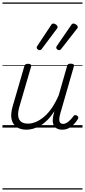

<svg xmlns="http://www.w3.org/2000/svg" viewBox="-20 -1030 686 1550"><path d="M194 17Q147 17 115 -4Q83 -25 73.5 -67.5Q64 -110 83 -174L176 -494Q180 -506 186 -510.5Q192 -515 206 -515Q222 -515 228 -509Q234 -503 231 -492L136 -167Q124 -125 127 -94.5Q130 -64 149.5 -48Q169 -32 207 -32Q236 -32 268 -45Q300 -58 333 -85Q366 -112 396.5 -155.5Q427 -199 454 -261L521 -495Q525 -508 531 -512Q537 -516 550 -516Q567 -516 573.5 -510.5Q580 -505 576 -493L466 -111Q459 -85 458.5 -67Q458 -49 466 -39.5Q474 -30 489 -30Q505 -30 520 -39.5Q535 -49 548.5 -63Q562 -77 572 -91Q576 -98 583 -100.5Q590 -103 601 -97Q611 -91 612 -83.5Q613 -76 608 -68Q597 -49 578.5 -29Q560 -9 536 4Q512 17 482 17Q459 17 443 9.5Q427 2 417.5 -12.5Q408 -27 406 -47.5Q404 -68 410 -95L419 -132Q392 -90 363 -61Q334 -32 304 -15Q274 2 246 9.5Q218 17 194 17ZM300 -625Q294 -625 285 -631Q276 -637 276 -645Q276 -649 277.5 -652.5Q279 -656 283 -662L391 -825Q395 -833 400 -836.5Q405 -840 411 -840Q417 -840 425 -836Q433 -832 439 -825.5Q445 -819 445 -811Q445 -806 443 -802.5Q441 -799 437 -795L318 -636Q313 -629 308.5 -627Q304 -625 300 -625ZM457 -625Q451 -625 442.5 -631Q434 -637 434 -645Q434 -649 435 -652.5Q436 -656 441 -662L553 -825Q557 -832 562 -836Q567 -840 573 -840Q579 -840 587 -836Q595 -832 601.5 -825.5Q608 -819 608 -811Q608 -806 605.5 -802.5Q603 -799 599 -795L475 -636Q470 -629 465.5 -627Q461 -625 457 -625ZM0 490H646V500H0ZM0 -20H646V0H0ZM0 -505H646V-500H0ZM0 -1010H646V-1000H0Z"/></svg>

Font: Playwrite TZ Guides
Style: Regular
Weight: 400
Designer: Veronika Burian, José Scaglione
Foundry: TypeTogether
Version: Version 1.003